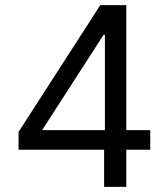

<svg xmlns="http://www.w3.org/2000/svg" viewBox="-20 -725 640 745"><path d="M384 0V-144H52V-213L369 -705H470V-220H563V-144H470V0ZM387 -220V-590H382L135 -207L123 -220Z"/></svg>

Font: Nunito Sans 6pt
Style: Regular
Weight: 400
Version: Version 3.101;gftools[0.9.27]